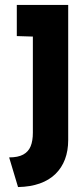

<svg xmlns="http://www.w3.org/2000/svg" viewBox="-20 -720 337 777"><path d="M256 -153V-700H48V-574L113 -572V-183Q113 -150 104 -128Q95 -106 74 -94.5Q53 -83 17 -83L53 37Q103 36 141 22.5Q179 9 204.5 -16Q230 -41 243 -75.5Q256 -110 256 -153Z"/></svg>

Font: Advent Pro ExtraBold
Style: Regular
Weight: 800
Designer: VivaRado, Andreas Kalpakidis
Foundry: VivaRado, Andreas Kalpakidis
Version: Version 3.000